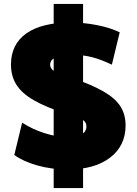

<svg xmlns="http://www.w3.org/2000/svg" viewBox="-20 -855 697 980"><path d="M326 10Q245 10 172.5 -10Q100 -30 53 -64L93 -229Q145 -195 208.5 -175Q272 -155 326 -155Q372 -155 396.5 -169Q421 -183 421 -210Q421 -225 411.5 -235.5Q402 -246 379 -255.5Q356 -265 316 -275Q214 -308 152.5 -343.5Q91 -379 63.5 -423Q36 -467 36 -525Q36 -629 114.5 -684.5Q193 -740 341 -740Q410 -740 477 -726.5Q544 -713 591 -690L551 -525Q494 -552 448.5 -563.5Q403 -575 351 -575Q294 -575 265 -562.5Q236 -550 236 -525Q236 -511 246.5 -500Q257 -489 281.5 -479Q306 -469 346 -458Q448 -423 508.5 -388Q569 -353 595 -311.5Q621 -270 621 -215Q621 -111 542 -50.5Q463 10 326 10ZM254 105V-65H404V105ZM254 -65V-365H404V-65ZM254 -365V-665H404V-365ZM254 -665V-835H404V-665Z"/></svg>

Font: M PLUS 1 Black
Style: Regular
Weight: 900
Designer: Coji Morishita
Foundry: UNDERFOREST DESIGN
Version: Version 1.001